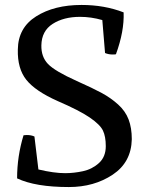

<svg xmlns="http://www.w3.org/2000/svg" viewBox="-20 -736 585 775"><path d="M258 19Q123 19 49 -16Q49 -105 75 -190Q77 -190 81 -190.5Q85 -191 88 -191Q106 -191 119 -185L135 -52Q198 -37 243 -37Q278 -37 315 -45Q352 -53 379.5 -78Q407 -103 407 -146Q407 -185 395.5 -209Q384 -233 342.5 -261.5Q301 -290 213 -328Q123 -368 86.5 -413.5Q50 -459 52 -536Q53 -624 126 -670Q199 -716 309 -716Q402 -716 479 -686Q482 -610 448 -517Q444 -516 435 -516Q418 -516 404 -522L393 -655Q348 -668 303 -668Q237 -668 192.5 -639.5Q148 -611 147 -553Q146 -507 173.5 -478Q201 -449 290 -409Q355 -380 391 -360.5Q427 -341 456.5 -314.5Q486 -288 499 -254Q512 -220 512 -174Q510 -81 435 -31Q360 19 258 19Z"/></svg>

Font: Alike
Style: Regular
Weight: 400
Designer: Cyreal (www.cyreal.org)
Foundry: Cyreal (www.cyreal.org)
Version: Version 1.212